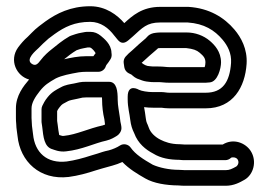

<svg xmlns="http://www.w3.org/2000/svg" viewBox="-20 -558 858 615"><path d="M31 -211V-180C31 -173.3 31.2 -168.9 32 -160.6C32.3 -145.4 35.1 -133.2 36.1 -122.5C44.3 -40.7 107.6 19.7 200.1 8.8C230.1 4.8 259.7 -3.3 286.5 -12.2L306.2 -18.1C330.6 -25.4 350.4 -29 372 -39.1C393.7 -16.5 421.4 -0.1 445.6 13.7C472.4 29 511.2 35.6 551.8 36C558.6 36.6 565.5 37 572 37H703C729.5 37 749 25.9 763.4 17.7C791.7 1.5 804.2 -41.6 783 -74.5C766.7 -99.8 728.1 -116.6 693.3 -95H572C568.1 -95 561.5 -96 556 -96C527.1 -96 507.7 -103.6 494.2 -110.4C476.8 -119 462 -133.2 456.7 -148.9C451.3 -165.1 449.1 -162.3 446.9 -179.7C445.5 -192.7 443.5 -202.7 441.5 -214.8C451 -213.6 460.8 -213 470 -213H496.9C502.8 -212 513.7 -211 522 -211H639C727.1 -211 765 -279.7 769.9 -353.4C772.9 -401.3 752 -438.4 731.1 -463.1C697.9 -502.3 650.2 -531.8 583.6 -536C583.2 -536 582.5 -536 582 -536H493C435.3 -536 403.8 -507.5 378.1 -483.9C355.8 -510 318.9 -538 269 -538C206 -538 161.4 -515 125.2 -489.2L105 -474C96.1 -467.3 88.5 -459.9 82.3 -453.7L69 -440.3C56.1 -429.1 46.5 -417.4 37.8 -405.8C8.4 -364.5 33 -314.3 73.2 -303.3C55.4 -282.4 31 -252.2 31 -211ZM286.3 -387.7C284.6 -385.5 282.1 -382.5 279.2 -378H256C230.7 -378 206.8 -373 185.4 -368.2C199 -379.2 211.2 -388.7 225.3 -397.1L237.9 -401.3C242.7 -402.9 248.5 -403.3 260.9 -406H268C275.8 -403.7 284.4 -391.5 286.3 -387.7ZM553 -14C521.1 -14 489.6 -21.3 469.4 -30.3C438.9 -47.7 413.5 -63.8 398.5 -85.3C390.8 -96.3 375.2 -99.2 364.1 -91.8C355.2 -85.8 340.4 -79.5 328.5 -76.4C310.9 -72.8 303.6 -69.5 291.8 -65.9L271.4 -59.8C247.4 -51.8 218.3 -44.1 193.9 -40.8C129.8 -33.3 91.6 -69.9 85.9 -127.5C84.4 -142.5 82 -153.4 82 -162C82 -168 81 -174 81 -180V-211C81 -228.7 92.7 -247.6 107.6 -266.4C123.1 -285.9 135.7 -293.7 158.8 -306.9C178.3 -316.5 203.8 -321.2 232 -326.3C240.8 -327.5 247.9 -328 256 -328H295C306.1 -328 316.1 -335.7 319 -346.1C320.6 -351.5 324.6 -352.7 334.4 -369.1C338.4 -375.8 338 -383.1 337 -389.3C336.5 -417 312.5 -434.9 303 -443.2C293 -451.2 283.1 -456 269 -456H258C256 -456 253.5 -455.6 251.9 -455.3C244.9 -453.5 235.1 -453 222.1 -448.7L207.1 -443.7C205.6 -443.2 203.7 -442.3 202.6 -441.7C179.3 -428.4 161 -412.6 143.4 -398.5C136.7 -393.2 121.5 -380.4 110 -365C100.8 -352.7 93.6 -345.6 81.7 -353.7C60.2 -368.3 95.9 -396.5 103.7 -404.3L117.7 -418.3C122 -422.6 129.1 -429 135.5 -434.4L154.8 -448.8C186.9 -471.7 218.9 -488 269 -488C302.7 -488 328 -468 346 -444C346.7 -443.1 347.7 -441.9 348.3 -441.3C356 -433.7 366.8 -408.1 391.3 -429L405.5 -441.3C435.8 -468.7 450.1 -486 493 -486H581.2C634.1 -482.4 667.2 -461.3 692.9 -430.9C708.9 -411.9 722 -387.5 720.1 -356.6C715.9 -295.1 692.8 -261 639 -261H522C513.7 -261 506.6 -263 499 -263H470C452.8 -263 433.1 -266.4 425.2 -270.4C425.2 -270.4 389 -292.3 389 -248V-240C389 -213.5 395.2 -193.4 397.2 -174.2C399.4 -156.5 403.3 -144.6 409.9 -131.3C421.9 -98.4 446.8 -78.6 470.5 -66.3C495.2 -50.8 524.5 -46.3 554.6 -46C562.9 -45.2 566.2 -45 572 -45H702C708.8 -45 715.8 -48.4 719.7 -52.3C722.8 -55.4 736.2 -54.8 741 -47.5C746.2 -39.4 743.5 -30.2 737.2 -24.9C723.2 -17 714.9 -13 703 -13H572C566.3 -13 559.5 -14 553 -14ZM329 -296H256C249 -296 241.1 -295.8 234.6 -294.4L216.8 -290.5C205.8 -288.3 189.7 -286.9 173.8 -277.8C161.4 -271.1 146.5 -264.1 132.6 -246.7C123.2 -235.3 119.1 -226.1 115.6 -219.2C113.9 -215.7 113 -211.6 113 -208V-169C113 -167.9 113.1 -166.3 113.2 -165.5L115.2 -151.9C118.9 -119.5 121.3 -86.7 148.9 -79.7C151.3 -79.2 169.6 -70.3 191.6 -73.2C242.8 -78.6 282.9 -99.5 320.6 -107.6C336.3 -111.5 346.5 -118.1 353.9 -122.6C359.7 -125.5 369 -136 369 -147V-148C369 -154.2 366.7 -163.3 365.7 -168.2L363.8 -183.1C361.8 -198.8 357 -220.3 357 -238C357 -265.7 354.5 -296 329 -296ZM307 -238C307 -217.4 309.6 -195.5 314.4 -175.4L316.2 -160.9C316.2 -160.5 316.4 -159.7 316.5 -159C314.4 -158 312.1 -157.1 309.3 -156.4C264.1 -146.5 224.7 -126.8 185.5 -122.9C180.3 -122.4 179.7 -122.1 169.6 -125.6C168 -133.2 165.8 -149 164.8 -158.1L163 -170.8V-202.2C165.6 -207.4 165.9 -208.5 171.4 -215.3C179.9 -225.8 180.7 -224.7 198.2 -234.2C202.4 -236.6 214.2 -238.9 227.2 -241.5L244.2 -245.3C247.6 -245.7 252.2 -246 256 -246H306.6C306.7 -244.6 307 -240.1 307 -238ZM688 -358C688 -393 666.9 -414.4 652.3 -427C632.2 -444.2 605.1 -454 578 -454H493C488.6 -454 480.1 -453.2 478.5 -452.9C456.6 -450.7 450.2 -438.1 447.5 -435.8C440.3 -429.3 434.5 -424.3 425.6 -416.9L403.7 -396.9C394.8 -389.6 388.7 -383.8 382.3 -376.6C377.4 -371.1 375.3 -363.3 376.2 -356.5L378.2 -342.5C379.4 -334.2 385.3 -326.9 391.8 -323.6L401.1 -319C407.7 -313.4 413.4 -307.1 429.1 -302.6C436.5 -299.5 446 -296.7 456.9 -296C462.7 -295.2 465.5 -295 470 -295H487C498.4 -295 506.2 -293 522 -293H639C643 -293 649.1 -293.7 651.5 -294C677.6 -295.9 688 -340 688 -358ZM459 -346C449.7 -346 440.1 -351.4 433.7 -356.9C434.6 -357.6 435.8 -358.6 436.8 -359.5L458.4 -379.1C465.5 -385.1 474.3 -392.7 480.5 -398.2C482.8 -400.2 485 -402.3 486.5 -403.6C488.6 -403.8 490.8 -404 493 -404H576.6C598.6 -401.4 609.7 -397.6 619.7 -389C632.2 -378.3 638 -371.6 638 -358C638 -352.2 637 -346.9 635.6 -343H522C512.6 -343 504 -345 487 -345H470C467.4 -345 462.5 -346 459 -346Z"/></svg>

Font: HoneyBee
Style: Str
Weight: 700
Foundry: Cannot Into Space Fonts
Version: Version 0.89